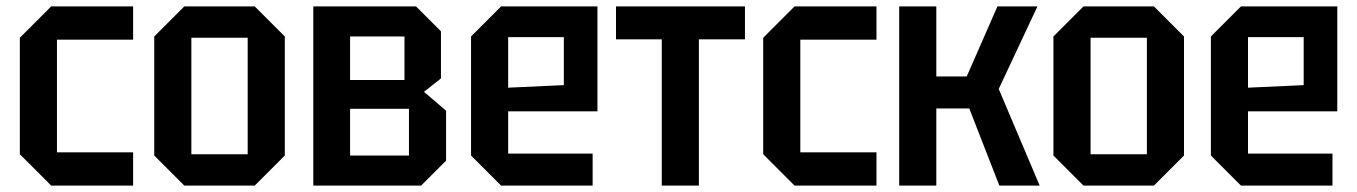

<svg xmlns="http://www.w3.org/2000/svg" viewBox="-20 -580 4241 600"><path d="M42 -98V-462L140 -560H396V-456H158V-104H396V0H140Z M462 -94V-466L556 -560H776L870 -466V-94L776 0H556ZM578 -98H754V-462H578Z M959 -560V0H1296L1374 -78V-234L1305 -293L1358 -335V-482L1280 -560ZM1074 -330V-466H1244V-330ZM1074 -94V-240H1258V-94Z M1452 -94V-466L1546 -560H1847V-232H1568V-100H1832V0H1546ZM1568 -306 1742 -314V-464H1568Z M2164 0V-457H2308V-560H1905V-457H2048V0Z M2365 -98V-462L2463 -560H2719V-456H2481V-104H2719V0H2463Z M2790 0V-560H2906V-341H3001L3097 -560H3222L3101 -302L3229 0H3103L3009 -241H2906V0Z M3272 -94V-466L3366 -560H3586L3680 -466V-94L3586 0H3366ZM3388 -98H3564V-462H3388Z M3764 -94V-466L3858 -560H4159V-232H3880V-100H4144V0H3858ZM3880 -306 4054 -314V-464H3880Z"/></svg>

Font: Tektur SemiCondensed Medium
Style: Regular
Weight: 500
Width: 4
Designer: Adam Jagosz
Foundry: Adam Jagosz
Version: Version 1.005;gftools[0.9.30]